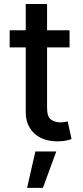

<svg xmlns="http://www.w3.org/2000/svg" viewBox="-20 -696 412 955"><path d="M28.1 -460.2V-545.5H108V-676.1H214.1V-545.5H326V-460.2H214.1V-160.2Q214.1 -114.3 234 -100.9Q253.9 -87.4 279.5 -87.4Q292.3 -87.4 301.8 -89.1Q311.4 -90.9 316.8 -92L335.9 -4.3Q318.9 2.1 300.6 4.6Q282.3 7.1 264.2 7.1Q231.2 7.1 202.6 -2.3Q174 -11.7 153.1 -30.2Q132.1 -48.7 120 -75.6Q108 -102.6 108 -138.1V-460.2ZM114.7 238.6 155.9 57.5H259.9L193.5 238.6Z"/></svg>

Font: Inter P Medium
Style: Regular
Weight: 500
Designer: Rasmus Andersson
Foundry: rsms
Version: Version 3.018;git-588b23468